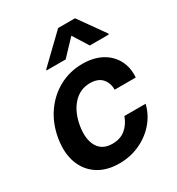

<svg xmlns="http://www.w3.org/2000/svg" viewBox="-181 -862 909 987"><g transform="rotate(-30 273.5 -368.5)"><path d="M239.3 11.7Q163.6 11.7 112.1 -22.5Q60.5 -56.6 38.8 -117.2Q17.1 -177.7 30.3 -257.3Q43.5 -336.9 85.2 -397.7Q127 -458.5 189.9 -492.9Q252.9 -527.3 328.6 -527.3Q394 -527.3 441.2 -502Q488.3 -476.6 512.2 -431.9Q536.1 -387.2 531.7 -329.1H406.7Q406.7 -370.1 383.1 -396Q359.4 -421.9 312.5 -421.9Q253.4 -421.9 212.6 -377.2Q171.9 -332.5 159.2 -257.3Q147 -182.1 173.1 -137.9Q199.2 -93.8 258.3 -93.8Q305.7 -93.8 336.4 -119.1Q367.2 -144.5 382.3 -187H508.3Q494.6 -129.9 456.1 -85Q417.5 -40 361.3 -14.2Q305.2 11.7 239.3 11.7ZM409.7 -589.8 352.5 -680.7 266.1 -589.8H152.8L153.8 -595.2L313.5 -749H413.6L522.9 -595.2L522 -589.8Z"/></g></svg>

Font: Inter Display Semi Bold
Style: Italic
Weight: 600
Italic angle: -9.39999°
Designer: Rasmus Andersson
Foundry: rsms
Version: Version 4.000;git-4fc901f